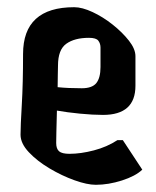

<svg xmlns="http://www.w3.org/2000/svg" viewBox="-20 -520 434 533"><path d="M246 -7Q222 -7 187 -19.5Q152 -32 117.5 -52.5Q83 -73 60 -97.5Q37 -122 37 -146Q37 -170 40.5 -229Q44 -288 44 -370Q44 -500 186 -500Q208 -500 237 -486.5Q266 -473 293 -451.5Q320 -430 338 -407Q356 -384 356 -364V-282Q356 -201 266 -201Q238 -201 202 -204.5Q166 -208 138 -213Q137 -180 136.5 -153.5Q136 -127 136 -123Q136 -107 144 -100Q152 -93 173 -93Q204 -93 240.5 -102.5Q277 -112 306 -131H321L375 -49Q356 -31 318.5 -19Q281 -7 246 -7ZM141 -338Q141 -330 140.5 -314Q140 -298 140 -278Q169 -275 207 -275Q236 -275 247.5 -289.5Q259 -304 259 -334V-388Q259 -399 253 -407Q247 -415 227 -415Q187 -415 164 -398.5Q141 -382 141 -338Z"/></svg>

Font: Jaini Purva
Style: Regular
Weight: 400
Designer: Maithili Shingre, Girish Dalvi (Devanagari), Taresh Vohra (Latin)
Foundry: Ek Type
Version: Version 2.000; ttfautohint (v1.8.4.7-5d5b)